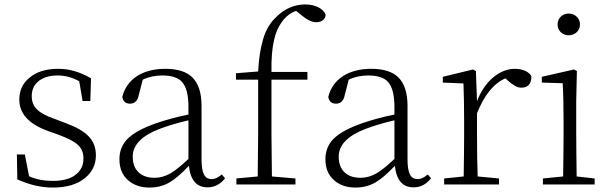

<svg xmlns="http://www.w3.org/2000/svg" viewBox="-20 -831 2746 865"><path d="M217 14C279 14 328 0 363 -29C396 -56 412 -90 412 -131C412 -199 373 -241 274 -277L227 -295C189 -308 163 -322 148 -337C131 -352 123 -373 123 -398C123 -426 133 -448 152 -464C173 -482 202 -491 241 -491C274 -491 306 -482 337 -465L352 -376H387L390 -478C341 -507 292 -521 243 -521C188 -521 145 -508 113 -481C82 -456 67 -423 67 -382C67 -319 110 -272 196 -241L246 -223C329 -192 356 -167 356 -116C356 -86 344 -62 321 -44C297 -25 262 -16 217 -16C178 -16 142 -23 111 -37L92 -135H56L58 -23C113 2 166 14 217 14Z M654 14C687 14 718 6 745 -10C770 -25 798 -49 831 -84C838 -19 866 13 915 13C947 13 973 -1 994 -28L979 -45C963 -31 948 -24 934 -24C919 -24 907 -30 900 -43C892 -57 888 -80 888 -113V-354C888 -413 874 -455 847 -482C821 -508 780 -521 724 -521C623 -521 551 -475 531 -395C534 -374 546 -364 566 -364C587 -364 600 -377 605 -402L623 -472C650 -485 680 -491 711 -491C753 -491 783 -481 800 -462C819 -441 829 -404 829 -349V-315C775 -304 728 -291 687 -277C626 -256 583 -233 556 -207C531 -182 518 -151 518 -114C518 -73 531 -42 557 -19C582 3 614 14 654 14ZM677 -30C646 -30 622 -38 605 -54C587 -71 578 -94 578 -125C578 -178 618 -219 698 -250C735 -264 778 -277 829 -289V-115C796 -84 769 -62 748 -50C725 -37 702 -30 677 -30Z M1311 0V-27L1205 -36C1204 -120 1203 -183 1203 -226V-472H1365V-507H1203C1202 -566 1206 -615 1215 -652C1222 -684 1234 -711 1251 -734C1268 -757 1289 -773 1314 -782L1335 -765C1362 -742 1385 -731 1405 -731C1429 -731 1446 -744 1447 -764C1438 -792 1400 -811 1355 -811C1304 -811 1258 -790 1219 -749C1194 -724 1176 -692 1165 -653C1154 -616 1146 -568 1143 -509L1043 -501V-472H1143V-226C1143 -183 1142 -120 1141 -36L1045 -27V0Z M1582 14C1615 14 1646 6 1673 -10C1698 -25 1726 -49 1759 -84C1766 -19 1794 13 1843 13C1875 13 1901 -1 1922 -28L1907 -45C1891 -31 1876 -24 1862 -24C1847 -24 1835 -30 1828 -43C1820 -57 1816 -80 1816 -113V-354C1816 -413 1802 -455 1775 -482C1749 -508 1708 -521 1652 -521C1551 -521 1479 -475 1459 -395C1462 -374 1474 -364 1494 -364C1515 -364 1528 -377 1533 -402L1551 -472C1578 -485 1608 -491 1639 -491C1681 -491 1711 -481 1728 -462C1747 -441 1757 -404 1757 -349V-315C1703 -304 1656 -291 1615 -277C1554 -256 1511 -233 1484 -207C1459 -182 1446 -151 1446 -114C1446 -73 1459 -42 1485 -19C1510 3 1542 14 1582 14ZM1605 -30C1574 -30 1550 -38 1533 -54C1515 -71 1506 -94 1506 -125C1506 -178 1546 -219 1626 -250C1663 -264 1706 -277 1757 -289V-115C1724 -84 1697 -62 1676 -50C1653 -37 1630 -30 1605 -30Z M2228 0V-27L2132 -36C2130 -91 2129 -155 2129 -226V-321C2162 -403 2204 -455 2257 -478L2268 -468C2291 -447 2311 -436 2328 -436C2359 -436 2374 -453 2374 -487C2365 -507 2335 -521 2299 -521C2230 -521 2162 -463 2129 -375L2124 -511L2111 -518L1975 -485V-459L2068 -455C2070 -405 2071 -347 2071 -281V-226C2071 -173 2070 -109 2069 -36L1981 -27V0Z M2659 0V-27L2578 -36C2577 -109 2576 -173 2576 -226V-377L2579 -511L2566 -518L2421 -485V-459L2515 -456C2518 -405 2519 -346 2519 -281V-226C2519 -173 2518 -109 2517 -36L2426 -27V0ZM2542 -770C2514 -770 2492 -749 2492 -721C2492 -692 2514 -672 2542 -672C2570 -672 2593 -692 2593 -721C2593 -749 2570 -770 2542 -770Z"/></svg>

Font: AllPunType ExtraLight
Style: Regular
Weight: 280
Version: 1.0